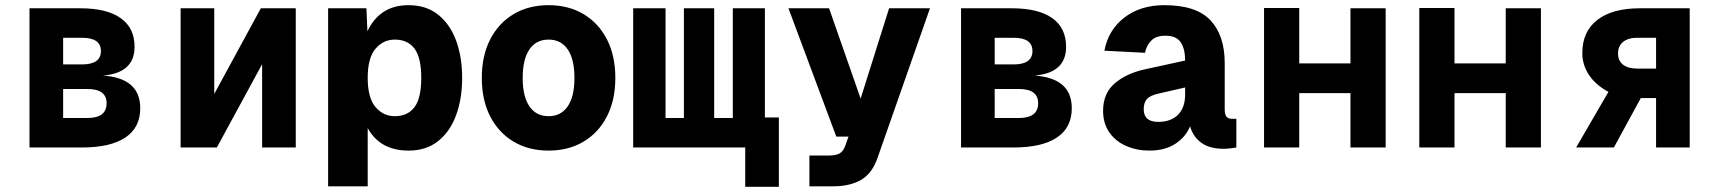

<svg xmlns="http://www.w3.org/2000/svg" viewBox="-20 -570 6640 742"><path d="M94 0V-538H290Q393 -538 446.5 -500Q500 -462 500 -389Q500 -288 378 -278Q522 -268 522 -152Q522 -77 464.5 -38.5Q407 0 296 0ZM224 -321H297Q370 -321 370 -373Q370 -424 297 -424H224ZM224 -114H318Q392 -114 392 -171Q392 -226 318 -226H224Z M678 0V-538H808V-207L988 -538H1123V0H993V-322L818 0Z M1248 150V-538H1396L1400 -449Q1422 -497 1461.5 -523.5Q1501 -550 1559 -550Q1627 -550 1673 -513.5Q1719 -477 1742.5 -413.5Q1766 -350 1766 -269Q1766 -188 1742.5 -124.5Q1719 -61 1673 -24.5Q1627 12 1559 12Q1449 12 1401 -75V150ZM1506 -121Q1555 -121 1581.5 -155.5Q1608 -190 1608 -269Q1608 -348 1581.5 -382.5Q1555 -417 1506 -417Q1461 -417 1431 -381.5Q1401 -346 1401 -269Q1401 -192 1431 -156.5Q1461 -121 1506 -121Z M2100 12Q2023 12 1965 -22.5Q1907 -57 1874.5 -120Q1842 -183 1842 -269Q1842 -355 1874.5 -418Q1907 -481 1965 -515.5Q2023 -550 2100 -550Q2177 -550 2235 -515.5Q2293 -481 2325.5 -418Q2358 -355 2358 -269Q2358 -183 2325.5 -120Q2293 -57 2235 -22.5Q2177 12 2100 12ZM2100 -121Q2148 -121 2174 -159Q2200 -197 2200 -269Q2200 -341 2174 -379Q2148 -417 2100 -417Q2052 -417 2026 -379Q2000 -341 2000 -269Q2000 -197 2026 -159Q2052 -121 2100 -121Z M2427 0V-538H2552V-114H2623V-538H2740V-114H2812V-538H2936V-116H2990V152H2860V0Z M3108 150V31H3184Q3209 31 3223.5 23.5Q3238 16 3246 -5L3259 -42H3212L3027 -538H3184L3306 -189L3416 -538H3574L3371 41Q3350 101 3307 125.5Q3264 150 3200 150Z M3694 0V-538H3890Q3993 -538 4046.5 -500Q4100 -462 4100 -389Q4100 -288 3978 -278Q4122 -268 4122 -152Q4122 -77 4064.5 -38.5Q4007 0 3896 0ZM3824 -321H3897Q3970 -321 3970 -373Q3970 -424 3897 -424H3824ZM3824 -114H3918Q3992 -114 3992 -171Q3992 -226 3918 -226H3824Z M4422 12Q4373 12 4332 -6Q4291 -24 4267 -58.5Q4243 -93 4243 -142Q4243 -209 4287.5 -247.5Q4332 -286 4404 -302L4560 -336Q4560 -381 4543 -406.5Q4526 -432 4484 -432Q4447 -432 4428.5 -412.5Q4410 -393 4405 -366L4248 -374Q4263 -454 4325 -502Q4387 -550 4480 -550Q4603 -550 4658 -491.5Q4713 -433 4713 -326V-148Q4713 -127 4720 -119Q4727 -111 4740 -111H4758V0Q4752 1 4737.5 3Q4723 5 4708 5Q4655 5 4623 -18Q4591 -41 4579 -82Q4563 -41 4522.5 -14.5Q4482 12 4422 12ZM4456 -99Q4505 -99 4532.5 -126.5Q4560 -154 4560 -205V-232L4456 -208Q4425 -201 4412.5 -187.5Q4400 -174 4400 -148Q4400 -99 4456 -99Z M4865 0V-539H5001V-325H5199V-538H5335V0H5199V-210H5001V0Z M5465 0V-539H5601V-325H5799V-538H5935V0H5799V-210H5601V0Z M6071 0 6196 -215Q6147 -241 6121 -280Q6095 -319 6095 -365Q6095 -448 6153 -493Q6211 -538 6318 -538H6510V0H6380V-191H6321L6217 0ZM6307 -305H6380V-424H6307Q6272 -424 6252.5 -408Q6233 -392 6233 -363Q6233 -335 6252.5 -320Q6272 -305 6307 -305Z"/></svg>

Font: Geist Mono ExtraBold
Style: Regular
Weight: 800
Monospace: yes
Designer: Basement.studio, Andrés Briganti, Mateo Zaragoza
Foundry: Basement.studio, Vercel, Andrés Briganti, Guido Ferreyra, Mateo Zaragoza
Version: Version 1.500; ttfautohint (v1.8.4.7-5d5b)